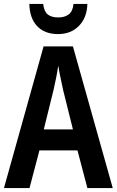

<svg xmlns="http://www.w3.org/2000/svg" viewBox="-20 -949 590 969"><path d="M421 0 371 -190H179L129 0H0L200 -715H348L549 0ZM299 -493Q293 -521 285.5 -556.5Q278 -592 274 -618Q270 -590 263.5 -557Q257 -524 250 -494L201 -296H348ZM421 -929Q419 -860 378.5 -818.5Q338 -777 273 -777Q206 -777 168 -816.5Q130 -856 128 -929H198Q202 -892 220.5 -876.5Q239 -861 274 -861Q306 -861 326.5 -876Q347 -891 351 -929Z"/></svg>

Font: Noto Sans Hebrew Condensed SemiBold
Style: Regular
Weight: 600
Width: 3
Designer: Monotype Design Team
Foundry: Monotype Imaging Inc.
Version: Version 2.004; ttfautohint (v1.8.4.7-5d5b)